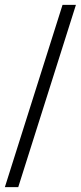

<svg xmlns="http://www.w3.org/2000/svg" viewBox="-28 -749 332 789"><path d="M229 -729H284L47 20H-8Z"/></svg>

Font: SolaimanLipi Normal
Style: Regular
Weight: 400
Designer: Solaiman Karim
Foundry: Ekushey
Version: Designed by Solaiman Karim | Developed Version 2.002 : Al Ma